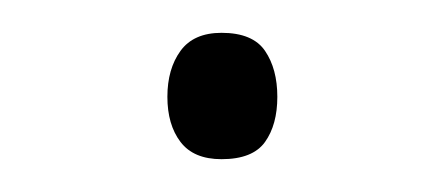

<svg xmlns="http://www.w3.org/2000/svg" viewBox="-20 -88 270 117"><path d="M82 -29Q82 -46 90 -57Q98 -68 115 -68Q134 -68 141.5 -57Q149 -46 149 -29Q149 -12 141.5 -1.5Q134 9 115 9Q98 9 90 -1.5Q82 -12 82 -29Z"/></svg>

Font: Noto Sans Lao Looped UI ExtLight
Style: Regular
Weight: 200
Designer: Mark Frömberg, Ben Mitchell
Foundry: The Fontpad Ltd
Version: Version 1.001; ttfautohint (v1.8.4.7-5d5b)